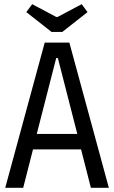

<svg xmlns="http://www.w3.org/2000/svg" viewBox="-20 -899 546 919"><path d="M5 0 194 -695H312L501 0H415L368 -184H138L91 0ZM156 -258H350L257 -621H249ZM227 -746 106 -841 134 -879 249 -818H256L371 -879L399 -841L278 -746Z"/></svg>

Font: Ruda
Style: Regular
Weight: 400
Designer: Mariela Monsalve and Angelina Sanchez
Foundry: Mariela Monsalve and Angelina Sanchez
Version: Version 2.000